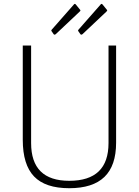

<svg xmlns="http://www.w3.org/2000/svg" viewBox="-20 -982 732 1012"><path d="M345 10Q219 10 159.5 -52Q100 -114 100 -245V-742H144V-228Q144 -29 345 -29Q552 -29 552 -228V-742H592V-230Q592 -109 530.5 -49.5Q469 10 345 10ZM401 -932Q404 -929 404 -927Q404 -924 398 -919L274 -802Q266 -796 262 -803L253 -816Q248 -821 253 -826L370 -959Q374 -964 379 -959ZM542 -932Q545 -929 545 -927Q545 -924 539 -919L415 -802Q407 -796 403 -803L394 -816Q389 -821 394 -826L511 -959Q515 -964 520 -959Z"/></svg>

Font: Morrison Thin
Style: Regular
Weight: 100
Designer: Pablo Impallari, Rodrigo Fuenzalida (Modified by Dan O. Williams)
Version: Version 0.03;June 6, 2019;FontCreator 11.5.0.2425 64-bit; tt